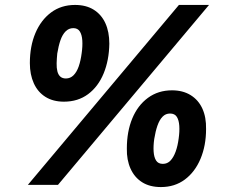

<svg xmlns="http://www.w3.org/2000/svg" viewBox="-20 -749 919 778"><path d="M93 0 705 -729H827L215 0ZM239 -337Q195 -337 164 -356.5Q133 -376 117 -411.5Q101 -447 101 -493Q101 -562 123.5 -615Q146 -668 187 -698.5Q228 -729 284 -729Q329 -729 360 -709.5Q391 -690 407 -655Q423 -620 423 -572Q422 -505 400 -451.5Q378 -398 337 -367.5Q296 -337 239 -337ZM247 -431Q265 -431 278 -444Q291 -457 299 -480Q307 -503 311 -534Q315 -562 313.5 -585Q312 -608 303.5 -621.5Q295 -635 277 -635Q259 -635 246 -622Q233 -609 225 -586Q217 -563 212 -532Q210 -511 209.5 -492.5Q209 -474 212.5 -460Q216 -446 224.5 -438.5Q233 -431 247 -431ZM632 9Q587 9 556 -10.5Q525 -30 509 -65.5Q493 -101 494 -147Q494 -216 516 -269Q538 -322 579.5 -352.5Q621 -383 677 -383Q721 -383 752.5 -363.5Q784 -344 800 -309Q816 -274 815 -226Q815 -159 792.5 -105.5Q770 -52 729 -21.5Q688 9 632 9ZM640 -85Q658 -85 670.5 -98Q683 -111 691.5 -134Q700 -157 704 -188Q708 -216 706.5 -239Q705 -262 696.5 -275.5Q688 -289 669 -289Q651 -289 638.5 -276Q626 -263 618 -240Q610 -217 605 -186Q601 -158 602.5 -135Q604 -112 612.5 -98.5Q621 -85 640 -85Z"/></svg>

Font: Mona Sans ExtraLight ExtraBold
Style: Italic
Weight: 800
Italic angle: -11.6951°
Version: Version 2.000